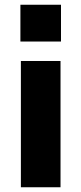

<svg xmlns="http://www.w3.org/2000/svg" viewBox="-20 -789 343 809"><path d="M66 -614V-769H237V-614ZM68 0V-532H235V0Z"/></svg>

Font: Oxanium ExtraLight ExtraBold
Style: Regular
Weight: 800
Version: Version 2.000